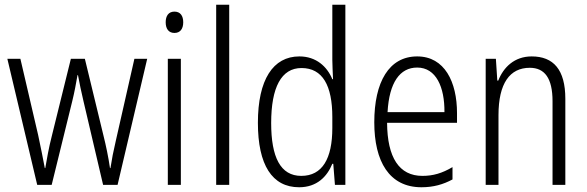

<svg xmlns="http://www.w3.org/2000/svg" viewBox="-20 -873 2476 810"><path d="M332 -447 415 -93H476L601 -625H547L469 -281C458 -234 452 -203 446 -164H444C437 -212 427 -259 417 -299L338 -625H279L199 -301C186 -251 177 -199 171 -164H169C161 -206 152 -252 141 -303L66 -625H11L137 -93H198L285 -447C294 -483 301 -522 307 -556H309C315 -523 323 -485 332 -447Z M716 -824C691 -824 679 -806 679 -779C679 -751 692 -734 716 -734C740 -734 753 -751 753 -779C753 -806 741 -824 716 -824ZM743 -625H688V-93H743Z M947 -93V-853H892V-93Z M1242 -83C1317 -83 1360 -128 1382 -182H1386L1393 -93H1437V-853H1382V-620C1382 -596 1384 -568 1385 -539H1382C1360 -592 1314 -635 1243 -635C1132 -635 1068 -537 1068 -355C1068 -177 1128 -83 1242 -83ZM1251 -131C1163 -131 1124 -210 1124 -354C1124 -505 1167 -586 1252 -586C1341 -586 1382 -512 1382 -379V-333C1382 -204 1340 -131 1251 -131Z M1740 -635C1621 -635 1559 -527 1559 -357C1559 -192 1622 -83 1758 -83C1809 -83 1850 -95 1889 -116V-168C1845 -142 1807 -131 1762 -131C1664 -131 1614 -208 1613 -355H1908V-396C1908 -527 1856 -635 1740 -635ZM1740 -588C1820 -588 1856 -505 1855 -400H1615C1622 -525 1667 -588 1740 -588Z M2223 -635C2150 -635 2104 -589 2082 -533H2078L2072 -625H2029V-93H2083V-387C2083 -522 2131 -587 2215 -587C2278 -587 2311 -543 2311 -446V-93H2365V-456C2365 -579 2315 -635 2223 -635Z"/></svg>

Font: Noto Sans Kannada UI Condensed Light
Style: Regular
Weight: 300
Width: 3
Designer: Jelle Bosma - Monotype Design Team
Foundry: Monotype Imaging Inc.
Version: Version 2.005